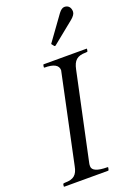

<svg xmlns="http://www.w3.org/2000/svg" viewBox="-176 -1017 751 1082"><g transform="rotate(-20 199.0 -476.0)"><path d="M359 -952C347.7 -952 336 -944 324 -928L220 -784C218.7 -782.7 218 -781.7 218 -781C218 -780.3 218.7 -779.3 220 -778L231 -764C231.7 -763.3 232.7 -763 234 -763C235.3 -763 236.7 -763.3 238 -764L369 -870C387 -884.7 396 -898.3 396 -911C396 -935.2 382.6 -952 359 -952ZM188 -59C188 -67 188.7 -73.3 190 -78L301 -599C311.4 -648.6 331.9 -669 385 -669C391.7 -669 395.3 -670.3 396 -673L398 -685C398.7 -687 398 -688 396 -688H141C138.3 -688.7 136.7 -687.7 136 -685L134 -673C134 -670.3 135 -669 137 -669C192.3 -669 220 -653.7 220 -623C220 -622.1 182.3 -444.1 107 -89C97.8 -39.3 76 -20 24 -20C17.3 -20 13.3 -18.7 12 -16L10 -4C10 -1.3 11 0 13 0H275C277 0 278.3 -1.3 279 -4L282 -16C282 -18.7 281 -20 279 -20C218.3 -20 188 -33 188 -59Z"/></g></svg>

Font: fbb
Style: Italic
Weight: 400
Italic angle: -12°
Designer: David J. Perry, Michael Sharpe
Version: Version 0.991